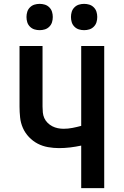

<svg xmlns="http://www.w3.org/2000/svg" viewBox="-20 -973 640 993"><path d="M400 0V-220Q372 -214 343 -210.5Q314 -207 285 -207Q257 -207 228.5 -212Q200 -217 175 -230Q150 -243 130 -264Q110 -285 98.5 -311Q87 -337 84 -365.5Q81 -394 81 -422V-735H200V-422Q200 -407 201.5 -391.5Q203 -376 209 -362.5Q215 -349 226 -338Q237 -327 250.5 -320Q264 -313 279 -310Q294 -307 309 -307Q332 -307 355 -311.5Q378 -316 400 -322V-735H519V0ZM415 -817Q401 -817 388 -821Q375 -825 365 -835Q355 -845 351 -858Q347 -871 347 -885Q347 -899 351 -912Q355 -925 365 -935Q375 -945 388 -949Q401 -953 415 -953Q429 -953 442 -949Q455 -945 465 -935Q475 -925 479 -912Q483 -899 483 -885Q483 -871 479 -858Q475 -845 465 -835Q455 -825 442 -821Q429 -817 415 -817ZM185 -817Q171 -817 158 -821Q145 -825 135 -835Q125 -845 121 -858Q117 -871 117 -885Q117 -899 121 -912Q125 -925 135 -935Q145 -945 158 -949Q171 -953 185 -953Q199 -953 212 -949Q225 -945 235 -935Q245 -925 249 -912Q253 -899 253 -885Q253 -871 249 -858Q245 -845 235 -835Q225 -825 212 -821Q199 -817 185 -817Z"/></svg>

Font: Iosevka Fixed Extended
Style: Bold
Weight: 700
Width: 7
Monospace: yes
Designer: Belleve Invis
Foundry: Belleve Invis
Version: Version 24.1.1; ttfautohint (v1.8.4)